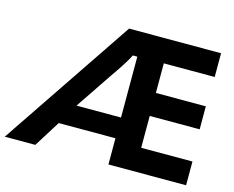

<svg xmlns="http://www.w3.org/2000/svg" viewBox="-128 -842 1197 984"><g transform="rotate(15 470.5 -350.0)"><path d="M-30 0 442 -700H930V-574H660V-417H925V-295H660V-126H932V0H520V-139H219L132 0ZM416 -445 284 -249H520V-572H496Q489 -557 478 -539Q467 -521 459 -508.5Q451 -496 436.5 -474.5Q422 -453 416 -445Z"/></g></svg>

Font: Cal Sans
Style: Regular
Weight: 400
Designer: Designer Mark Davis DBA MarkFonts
Foundry: Designer Mark Davis DBA MarkFonts
Version: Version 1.000